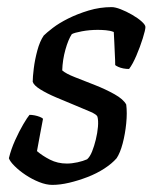

<svg xmlns="http://www.w3.org/2000/svg" viewBox="-20 -520 434 540"><path d="M127 0Q110 0 90 -8Q70 -16 52 -28Q34 -40 21 -53Q8 -66 5 -75Q11 -100 22.5 -125.5Q34 -151 45.5 -170.5Q57 -190 63 -197Q70 -197 77.5 -195.5Q85 -194 91.5 -191.5Q98 -189 101 -186Q98 -170 93.5 -146.5Q89 -123 84 -95Q99 -82 120.5 -71Q142 -60 168 -60Q182 -60 198 -63.5Q214 -67 225 -72Q233 -79 239 -94Q245 -109 249.5 -127.5Q254 -146 255.5 -163.5Q257 -181 254 -192Q252 -198 233.5 -206Q215 -214 189.5 -224.5Q164 -235 138 -246Q112 -257 93.5 -268.5Q75 -280 72 -290Q72 -303 75 -327.5Q78 -352 85 -378Q92 -404 103 -420Q111 -428 128.5 -441.5Q146 -455 172 -468Q198 -481 229.5 -490.5Q261 -500 294 -500Q304 -500 319.5 -494Q335 -488 351.5 -478.5Q368 -469 378.5 -459.5Q389 -450 389 -444Q389 -436 381.5 -412Q374 -388 363.5 -363.5Q353 -339 343 -326Q335 -326 327 -327.5Q319 -329 312.5 -332Q306 -335 304 -337Q304 -350 303 -367Q302 -384 301.5 -401Q301 -418 300 -430Q290 -434 277.5 -435Q265 -436 255 -436Q232 -436 210.5 -432Q189 -428 182 -424Q172 -409 164 -380.5Q156 -352 155 -322Q165 -313 190.5 -303Q216 -293 246.5 -281Q277 -269 302 -255Q327 -241 335 -226Q338 -203 335 -173Q332 -143 325 -116.5Q318 -90 308 -75Q295 -60 273.5 -46Q252 -32 226 -22Q200 -12 174.5 -6Q149 0 127 0Z"/></svg>

Font: Texturina 12pt
Style: Italic
Weight: 400
Italic angle: -11°
Designer: Guillermo Torres Carreño
Foundry: Omnibus-Type
Version: Version 1.002